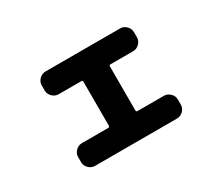

<svg xmlns="http://www.w3.org/2000/svg" viewBox="-108 -814 1217 1067"><g transform="rotate(-30 500.0 -280.0)"><path d="M763 -130Q786 -130 803 -113Q820 -96 820 -73V-41Q820 -18 803 -1Q786 16 763 16H237Q214 16 197 -1Q180 -18 180 -41V-73Q180 -96 197 -113Q214 -130 237 -130H406Q415 -130 415 -139V-422Q415 -430 406 -430H261Q238 -430 221 -447Q204 -464 204 -487V-519Q204 -542 221 -559Q238 -576 261 -576H739Q762 -576 779 -559Q796 -542 796 -519V-487Q796 -464 779 -447Q762 -430 739 -430H594Q585 -430 585 -422V-139Q585 -130 594 -130Z"/></g></svg>

Font: Rounded Mplus 1c Black
Style: Regular
Weight: 900
Version: Version 1.059.20150529